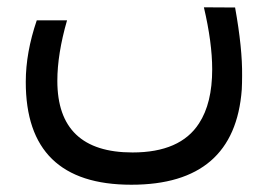

<svg xmlns="http://www.w3.org/2000/svg" viewBox="-20 -303 726 520"><path d="M532.2 -283.2 616.7 -282.7Q636.7 -171.9 635.7 -97.7Q635.7 -78.1 634.8 -60.5Q615.7 197.3 335.9 197.3H335.4Q49.3 197.3 49.8 -81.5Q49.8 -160.6 79.6 -248H161.6Q135.3 -156.7 135.3 -84Q135.3 109.9 338.9 109.9Q468.3 109.9 519 31.2Q554.7 -23.4 554.7 -115.2Q554.7 -187.5 532.2 -283.2Z"/></svg>

Font: Dirooz
Style: Regular
Weight: 400
Foundry: DejaVu fonts team - Redesigned by Saber Rastikerdar
Version: Version 0.2.1